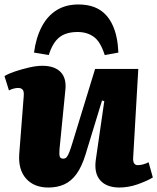

<svg xmlns="http://www.w3.org/2000/svg" viewBox="-21 -824 703 858"><path d="M-1 -484Q17 -495 47 -505Q77 -515 109.5 -522.5Q142 -530 168 -530Q223 -530 250 -502Q277 -474 271 -421L245 -158Q243 -134 246 -124.5Q249 -115 262 -115Q271 -115 277 -122Q283 -129 289.5 -146Q296 -163 305 -193L404 -516H597L574 -118Q573 -102 578.5 -94Q584 -86 594 -86Q606 -86 619 -89.5Q632 -93 643 -99L662 -31Q649 -23 631 -15Q613 -7 593 0Q573 7 552 10.5Q531 14 513 14Q456 14 427.5 -17.5Q399 -49 407 -109L445 -372L435 -375L361 -133Q344 -78 320.5 -46Q297 -14 266 0Q235 14 195 14Q131 14 95.5 -26Q60 -66 65 -136L85 -394Q87 -416 80 -423.5Q73 -431 60 -431Q52 -431 41.5 -428.5Q31 -426 19 -420ZM329 -804Q386 -804 424 -780.5Q462 -757 483.5 -709Q505 -661 508 -589L447 -578Q428 -638 398 -659.5Q368 -681 326 -681Q274 -681 244 -657Q214 -633 197 -578L131 -589Q140 -656 165.5 -704.5Q191 -753 232 -778.5Q273 -804 329 -804Z"/></svg>

Font: Literata 18pt ExtraBold
Style: Italic
Weight: 800
Italic angle: -2°
Designer: Latin by Veronika Burian and Jose Scaglione. Greek by Irene Vlachou. Cyrillic by Vera Evstafieva
Foundry: TypeTogether
Version: Version 3.103;gftools[0.9.29]